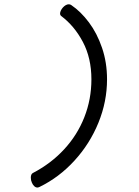

<svg xmlns="http://www.w3.org/2000/svg" viewBox="-20 -694 640 882"><path d="M471.7 -329.6Q471.7 -227.1 432.1 -130.1Q392.6 -33.2 322 43.9Q251.5 121.1 161.1 165Q155.3 167.5 151.9 167.5Q144 167.5 137.2 161.1Q130.4 154.8 126.5 145Q121.6 134.8 121.6 122.1Q121.6 105.5 131.3 100.6Q213.9 57.6 274.4 -7.8Q335 -73.2 367.4 -155.5Q399.9 -237.8 399.9 -329.6Q399.9 -427.2 360.6 -501.5Q321.3 -575.7 260.3 -621.1Q255.9 -625 255.9 -631.3Q255.9 -637.7 259.5 -645.5Q263.2 -653.3 269.5 -660.2Q275.4 -666.5 282.2 -670.4Q289.1 -674.3 295.9 -674.3Q302.2 -674.3 307.1 -670.9Q351.1 -641.1 388.4 -591.3Q425.8 -541.5 448.7 -474.4Q471.7 -407.2 471.7 -329.6Z"/></svg>

Font: Courier Prime
Style: Italic
Weight: 400
Italic angle: -10°
Designer: Alan Dague-Greene
Foundry: Quote-Unquote Apps
Version: Version 3.018